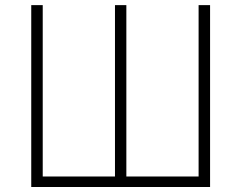

<svg xmlns="http://www.w3.org/2000/svg" viewBox="-20 -748 965 768"><path d="M105 -727.5H150.9V-42H439.9V-727.5H485.4V-42H774.4V-727.5H820.3V0H105Z"/></svg>

Font: Inter ExtraLight
Style: Regular
Weight: 250
Designer: Rasmus Andersson
Foundry: rsms
Version: Version 4.001;git-66647c0bb